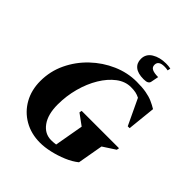

<svg xmlns="http://www.w3.org/2000/svg" viewBox="-240 -1018 1170 1170"><g transform="rotate(45 345.0 -432.5)"><path d="M305 10Q228 10 168 -24.5Q108 -59 74 -119.5Q40 -180 40 -258Q40 -342 75.5 -416.5Q111 -491 171 -548Q231 -605 305.5 -637.5Q380 -670 458 -670Q507 -670 540.5 -664Q574 -658 599 -647Q624 -636 647 -622L628 -439H612L533 -606Q515 -615 498.5 -618.5Q482 -622 457 -622Q408 -622 364.5 -589Q321 -556 287.5 -500.5Q254 -445 235 -375Q216 -305 216 -231Q216 -146 251 -97.5Q286 -49 342 -49Q360 -49 382 -52L415 -239L344 -291L347 -307H669L666 -291L586 -239L557 -74Q525 -48 480.5 -29.5Q436 -11 390 -0.5Q344 10 305 10ZM477 -710Q428 -710 403 -730Q378 -750 378 -786Q378 -829 415.5 -852Q453 -875 507 -875Q517 -875 528 -874Q539 -873 547 -871L543 -852Q536 -854 527 -854.5Q518 -855 513 -855Q462 -855 462 -819Q462 -799 479.5 -790.5Q497 -782 531 -782L521 -731Q519 -722 509.5 -716Q500 -710 477 -710Z"/></g></svg>

Font: Spectral ExtraBold
Style: Italic
Weight: 800
Italic angle: -10°
Designer: Jean-Baptiste Levee
Foundry: Production Type
Version: Version 2.001